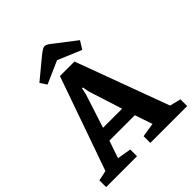

<svg xmlns="http://www.w3.org/2000/svg" viewBox="-237 -987 1131 1131"><g transform="rotate(-45 328.5 -422.0)"><path d="M-9 0V-56L55 -70L261 -655H382L597 -73L666 -56V0H359V-56L447 -70L410 -180H198L161 -71L248 -56V0ZM225 -260H384L317 -470L309 -512H302L293 -470ZM174 -671 147 -712 269 -813Q290 -830 302 -837Q314 -844 321 -844Q330 -844 341.5 -837.5Q353 -831 373 -814L494 -721L463 -671L315 -733Z"/></g></svg>

Font: Faustina
Style: Bold
Weight: 700
Designer: Alfonso Garcia
Foundry: http://www.omnibus-type.com
Version: Version 1.200